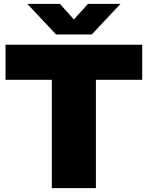

<svg xmlns="http://www.w3.org/2000/svg" viewBox="-20 -971 762 991"><path d="M247.5 0V-559H8.5V-740H714V-559H475V0ZM434 -951H602L453.5 -793H269.5L121 -951H289L361.5 -870.5Z"/></svg>

Font: Encode Sans Semi Expanded Black
Style: Regular
Weight: 900
Width: 6
Designer: Multiple Designers
Foundry: Impallari Type
Version: Version 2.000